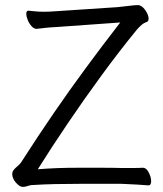

<svg xmlns="http://www.w3.org/2000/svg" viewBox="-20 -725 640 752"><path d="M560 1Q550 0 518.5 -2Q487 -4 457 -5H292Q239 -5 194.5 -4Q150 -3 103 0Q95 1 86.5 4Q78 7 69 7Q57 7 42.5 -9.5Q28 -26 28 -43Q28 -48 29 -51Q32 -60 45 -71Q58 -82 62 -88Q130 -194 191.5 -283.5Q253 -373 316 -458.5Q379 -544 451 -637L199 -619Q175 -618 154.5 -615.5Q134 -613 124 -612H123Q113 -612 103.5 -622.5Q94 -633 88.5 -647Q83 -661 83 -671Q83 -683 91 -683H93Q104 -682 119 -680.5Q134 -679 151 -679Q162 -679 174 -679.5Q186 -680 198 -681L440 -697Q463 -699 485 -702Q507 -705 520 -705Q535 -705 548.5 -686Q562 -667 562 -652Q562 -642 555 -639Q543 -635 534 -627Q525 -619 517 -610Q449 -527 379 -431.5Q309 -336 244.5 -240.5Q180 -145 128 -62Q164 -65 202.5 -66.5Q241 -68 286 -68Q327 -68 374.5 -68Q422 -68 456 -67Q480 -67 502 -67Q524 -67 539 -68H540Q553 -68 562.5 -49.5Q572 -31 572 -15Q572 1 561 1Z"/></svg>

Font: Moon Stars Kai T
Style: Regular
Weight: 400
Designer: GuiWonder
Version: Version 1.101